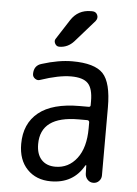

<svg xmlns="http://www.w3.org/2000/svg" viewBox="-54 -802 609 854"><g transform="rotate(5 250.0 -375.0)"><path d="M304.7 -275.4Q134.8 -275.4 134.8 -150.4Q134.8 -105.5 157.2 -81.1Q179.7 -56.6 219.7 -56.6Q278.3 -56.6 315.4 -105Q352.5 -153.3 352.5 -240.2V-265.6Q352.5 -274.4 343.8 -275.4ZM205.1 9.8Q139.6 9.8 99.6 -31.7Q59.6 -73.2 59.6 -144.5Q59.6 -235.4 121.1 -285.2Q182.6 -335 304.7 -335H343.8Q352.5 -335 352.5 -342.8V-360.4Q352.5 -417 330.6 -439.9Q308.6 -462.9 254.9 -462.9Q200.2 -462.9 119.1 -435.5Q107.4 -430.7 96.2 -438.5Q85 -446.3 85 -459Q85 -497.1 119.1 -506.8Q193.4 -530.3 254.9 -530.3Q354.5 -530.3 392.1 -490.2Q429.7 -450.2 429.7 -339.8V-36.1Q429.7 -21.5 419.4 -10.7Q409.2 0 394 0Q378.9 0 368.7 -10.7Q358.4 -21.5 357.4 -36.1L356.4 -74.2Q356.4 -75.2 355.5 -75.2Q353.5 -75.2 352.5 -74.2Q305.7 9.8 205.1 9.8ZM317.4 -759.8H323.2Q339.8 -759.8 346.2 -745.6Q352.5 -731.4 341.8 -717.8L255.9 -620.1Q228.5 -589.8 190.4 -589.8Q177.7 -589.8 171.4 -602.1Q165 -614.3 171.9 -624L228.5 -711.9Q259.8 -759.8 317.4 -759.8Z"/></g></svg>

Font: Rounded Mgen+ 2m regular
Style: Regular
Weight: 400
Designer: [Source Han Sans]
Ryoko NISHIZUKA  (kana & ideographs); Paul D. Hunt (Latin, Greek & Cyrillic); Wenlong ZHANG  (bopomofo
Version: Version 1.059.20150602